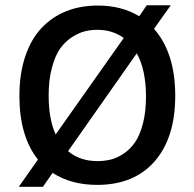

<svg xmlns="http://www.w3.org/2000/svg" viewBox="-20 -697 740 734"><path d="M51.8 17.1 125 -86.9Q54.2 -176.3 54.2 -330.1Q54.2 -415 76.4 -481.2Q98.6 -547.4 138.7 -589.8Q178.7 -632.3 233.2 -654.1Q287.6 -675.8 354 -675.8Q445.3 -675.8 512.2 -634.8L541 -676.8H632.8L568.8 -586.9Q649.9 -494.6 649.9 -331.1Q649.9 -170.4 571.3 -80.3Q492.7 9.8 351.1 9.8Q252 9.8 181.2 -36.1L144 17.1ZM166 -332Q166 -241.2 192.9 -183.1L453.1 -551.8Q410.2 -583 352.1 -583Q327.1 -583 303.7 -577.1Q280.3 -571.3 254.4 -554.4Q228.5 -537.6 209.7 -511Q190.9 -484.4 178.5 -438.2Q166 -392.1 166 -332ZM352.1 -81.1Q378.9 -81.1 403.1 -86.9Q427.2 -92.8 452.6 -109.6Q478 -126.5 496.3 -153.1Q514.6 -179.7 526.4 -224.6Q538.1 -269.5 538.1 -328.1Q538.1 -429.2 502.9 -493.2L240.2 -119.1Q286.1 -81.1 352.1 -81.1Z"/></svg>

Font: Bricolage Grotesque Medium
Style: Regular
Weight: 500
Designer: Mathieu Triay
Foundry: Atelier Triay
Version: Version 1.000;gftools[0.9.30]